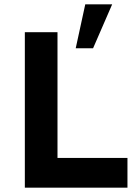

<svg xmlns="http://www.w3.org/2000/svg" viewBox="-20 -865 640 885"><path d="M94.5 -716.5H245V-137H567.5V0H94.5ZM373 -845H497L409 -642.5H329Z"/></svg>

Font: JuliaMono ExtraBold
Style: Regular
Weight: 800
Monospace: yes
Designer: cormullion
Foundry: corm
Version: Version 0.055; ttfautohint (v1.8.4)